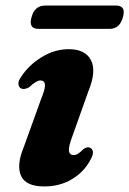

<svg xmlns="http://www.w3.org/2000/svg" viewBox="-20 -659 465 691"><path d="M245 -101Q253 -101 260.5 -105.5Q268 -110 280.5 -122.5Q295.5 -133 306.5 -126Q323.5 -114.5 304.5 -82Q282.5 -40.5 239 -14.2Q195.5 12 139 12Q73 12 55.8 -26.2Q38.5 -64.5 65.5 -129.5L127.5 -301.5Q143.5 -340 141.8 -354.8Q140 -369.5 125 -369.5Q111 -369.5 85 -345Q67 -335 55 -341Q46.5 -346.5 46.2 -358Q46 -369.5 56.5 -383Q83 -424.5 129.8 -453.2Q176.5 -482 227.5 -482Q286.5 -482 307.2 -442.8Q328 -403.5 298 -330.5L239.5 -166Q226 -130 228.2 -115.5Q230.5 -101 245 -101ZM93.5 -597Q104.5 -639 142.5 -639H397.5Q434.5 -639 422.5 -597.5Q411 -555 374 -555H119Q81.5 -555 93.5 -597Z"/></svg>

Font: Fraunces 9pt S000
Style: Bold Italic
Weight: 700
Italic angle: -16°
Version: Version 1.000; ttfautohint (v1.8.3)